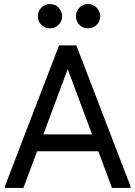

<svg xmlns="http://www.w3.org/2000/svg" viewBox="-20 -923 665 943"><path d="M530 0 277 -679 270 -700H355L621 -8V0ZM4 0V-8L270 -700H355L348 -679L95 0ZM107 -180 137 -263H498L528 -180ZM412 -784Q387 -784 370 -801Q353 -818 353 -843Q353 -868 370 -885.5Q387 -903 412 -903Q437 -903 454.5 -885.5Q472 -868 472 -843Q472 -818 454.5 -801Q437 -784 412 -784ZM225 -784Q200 -784 183 -801Q166 -818 166 -843Q166 -868 183 -885.5Q200 -903 225 -903Q250 -903 267.5 -885.5Q285 -868 285 -843Q285 -818 267.5 -801Q250 -784 225 -784Z"/></svg>

Font: Fustat Medium
Style: Regular
Weight: 500
Designer: Mohamed Gaber, Khaled Hosny, Laura Garcia Mut
Foundry: Kief Type Foundry, Alif Type Foundry, Hard Type Foundry
Version: Version 1.007